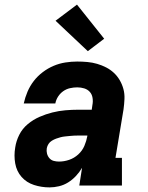

<svg xmlns="http://www.w3.org/2000/svg" viewBox="-20 -805 640 833"><path d="M195 8Q160 8 127.5 -2.5Q95 -13 73.5 -37.5Q52 -62 46 -96Q40 -130 46 -165Q50 -193 63.5 -220Q77 -247 100.5 -266.5Q124 -286 151.5 -298Q179 -310 207 -317Q235 -324 263.5 -326.5Q292 -329 320 -329H378L381 -350Q384 -365 381.5 -380.5Q379 -396 369.5 -406.5Q360 -417 345.5 -421.5Q331 -426 315 -426Q300 -426 284 -422.5Q268 -419 254.5 -409.5Q241 -400 232 -386Q223 -372 220 -356H83Q89 -383 99.5 -407.5Q110 -432 126.5 -453.5Q143 -475 165.5 -492Q188 -509 213 -519.5Q238 -530 264 -534Q290 -538 315 -538Q337 -538 359 -536Q381 -534 401.5 -528Q422 -522 440.5 -512.5Q459 -503 474 -489Q489 -475 499.5 -457Q510 -439 515.5 -418.5Q521 -398 520 -375.5Q519 -353 516 -331L481 -120H509V0H324L336 -77Q325 -58 309.5 -41.5Q294 -25 275.5 -13.5Q257 -2 236 3Q215 8 195 8ZM236 -104Q258 -104 280 -111.5Q302 -119 319.5 -135Q337 -151 346 -172Q355 -193 359 -215V-217H320Q310 -217 300.5 -216.5Q291 -216 281.5 -215Q272 -214 262 -213Q252 -212 242.5 -209.5Q233 -207 223.5 -203.5Q214 -200 205 -194.5Q196 -189 190.5 -180.5Q185 -172 183 -162Q181 -150 184 -138.5Q187 -127 194.5 -118.5Q202 -110 213 -107Q224 -104 236 -104ZM361 -583 221 -715 314 -785 432 -637Z"/></svg>

Font: Iosevka Slab HvExObl
Style: Regular
Weight: 900
Width: 7
Italic angle: -9°
Monospace: yes
Designer: Belleve Invis
Foundry: Belleve Invis
Version: Version 11.1.1; ttfautohint (v1.8.3)